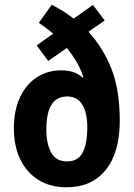

<svg xmlns="http://www.w3.org/2000/svg" viewBox="-20 -786 568 816"><path d="M200 -766Q223 -754 246.5 -739.5Q270 -725 293 -707L375 -765L425 -699L356 -651Q419 -582 454 -492.5Q489 -403 489 -273Q489 -138 429.5 -64Q370 10 263 10Q194 10 144 -21Q94 -52 66.5 -108Q39 -164 39 -240Q39 -318 65.5 -373.5Q92 -429 137.5 -458Q183 -487 240 -487Q300 -487 331 -456L334 -458Q324 -491 306 -522Q288 -553 264 -582L185 -527L136 -593L206 -643Q192 -655 176.5 -666.5Q161 -678 145 -689ZM265 -376Q177 -376 177 -237Q177 -175 197.5 -137.5Q218 -100 265 -100Q311 -100 331 -137Q351 -174 351 -247Q351 -304 330.5 -340Q310 -376 265 -376Z"/></svg>

Font: Noto Sans Arabic Cond
Style: Bold
Weight: 700
Width: 3
Designer: Monotype Design Team, Nadine Chahine, Nizar Qandah and Khaled Hosny
Foundry: Monotype Imaging Inc.
Version: Version 2.012; ttfautohint (v1.8.4.7-5d5b)